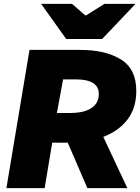

<svg xmlns="http://www.w3.org/2000/svg" viewBox="-20 -969 722 989"><path d="M132 -712H393Q523 -712 602.5 -663Q682 -614 682 -501Q682 -412 636.5 -353Q591 -294 512 -264L636 0H430L329 -234H249L210 0H13ZM442 -407 444 -409V-408Q489 -434 489 -484Q489 -523 459 -541.5Q429 -560 374 -560H305L273 -387H342Q405 -387 442 -407ZM192 -949H351L419 -890H424L518 -949H678L506 -768H321Z"/></svg>

Font: Nebula Sans Black
Style: Regular
Weight: 900
Italic angle: -9°
Designer: Paul D. Hunt for Adobe (as Source Sans)
Foundry: Nebula Entertainment & Broadcasting LLC
Version: Version 1.010